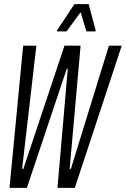

<svg xmlns="http://www.w3.org/2000/svg" viewBox="-20 -909 609 929"><path d="M26 0 92 -688H156L87 -92H93L292 -688H370L317 -92H323L507 -688H569L342 0H258L308 -576H303L110 0ZM255 -757 256 -762 340 -889H409L443 -762L442 -757H398L370 -850L302 -757Z"/></svg>

Font: Saira Ultra Condensed
Style: Italic
Weight: 400
Width: 1
Italic angle: -12°
Designer: Hector Gatti with collaboration of the Omnibus-Type team
Foundry: Omnibus-Type
Version: Version 1.001; ttfautohint (v1.8)